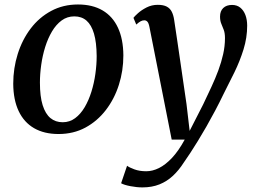

<svg xmlns="http://www.w3.org/2000/svg" viewBox="-20 -586 1145 856"><path d="M327.5 -566Q392.5 -566 437.5 -539.5Q482.5 -513 506 -462.2Q529.5 -411.5 530 -339Q530 -270.5 510 -207.8Q490 -145 452 -95.5Q414 -46 360.8 -17.2Q307.5 11.5 241 11.5Q177 11.5 132 -14.5Q87 -40.5 63.2 -90.8Q39.5 -141 39 -212.5Q39 -281.5 59 -345.2Q79 -409 116.8 -458.8Q154.5 -508.5 208 -537.2Q261.5 -566 327.5 -566ZM311.5 -513Q279.5 -513 254.8 -494.8Q230 -476.5 211.8 -445.8Q193.5 -415 181.5 -376.5Q169.5 -338 163.8 -297Q158 -256 158 -217.5Q158 -156 170.2 -117Q182.5 -78 205 -59.5Q227.5 -41 259.5 -41Q290.5 -41 315 -59.2Q339.5 -77.5 357.5 -108Q375.5 -138.5 387.5 -177Q399.5 -215.5 405.2 -256.5Q411 -297.5 411 -336Q410.5 -397.5 399 -436.2Q387.5 -475 365.8 -494Q344 -513 311.5 -513ZM646.5 -464.5Q643 -483 637.2 -489.2Q631.5 -495.5 623.5 -495.5Q615 -495.5 606.8 -491Q598.5 -486.5 587.5 -476.5L575 -506.5Q579.5 -513 595 -527Q610.5 -541 633.5 -552.8Q656.5 -564.5 683.5 -564.5Q708.5 -564.5 723.5 -556.5Q738.5 -548.5 746 -533.2Q753.5 -518 756.5 -497Q763.5 -450 770.5 -403.2Q777.5 -356.5 784.2 -309.5Q791 -262.5 797.8 -215.8Q804.5 -169 811.5 -122L825.5 -2.5L886 -121Q905 -161 922.5 -198.5Q940 -236 953.5 -272.5Q967 -309 975 -344.8Q983 -380.5 983 -416Q983 -438.5 977.5 -453Q972 -467.5 966.5 -480.5Q961 -493.5 961 -512Q961 -536.5 975.2 -550.2Q989.5 -564 1014.5 -564Q1036.5 -564 1051.5 -551.8Q1066.5 -539.5 1074.2 -518.8Q1082 -498 1082 -471.5Q1082 -418.5 1065.8 -366Q1049.5 -313.5 1025.2 -263.8Q1001 -214 977 -167.5Q959 -130 939.5 -93.2Q920 -56.5 900.5 -22.2Q881 12 862.5 42Q844 72 828 96.5Q812 121 799.5 138.5Q777.5 173 751 197.8Q724.5 222.5 691 236Q657.5 249.5 615 249.5Q590 249.5 561.5 244Q533 238.5 520 231L546.5 153Q556 160.5 579 169Q602 177.5 632 177.5Q660 177.5 688.8 163.2Q717.5 149 746.8 118Q776 87 803.5 36.5H745.5Z"/></svg>

Font: Merriweather 24pt Medium
Style: Italic
Weight: 500
Italic angle: -7.8°
Version: Version 2.101